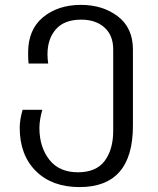

<svg xmlns="http://www.w3.org/2000/svg" viewBox="-20 -760 640 780"><path d="M520 -249Q520 0 303.2 0Q191.4 0 126 -64.9Q60.1 -129.9 60.1 -241.2Q60.1 -272.9 71.8 -314H151.9Q140.1 -272.9 140.1 -240.2Q140.1 -162.6 180.7 -110.8Q220.7 -60.1 296.9 -60.1Q370.6 -60.1 405.3 -106.4Q439.9 -152.8 439.9 -229V-559.1Q439.9 -616.7 404.3 -648.4Q368.7 -680.2 310.1 -680.2Q241.7 -680.2 207.5 -641.6Q172.9 -602.5 172.9 -539.1Q172.9 -521 175.8 -502H96.2Q94.2 -514.2 94.2 -545.9Q94.2 -639.6 154.3 -689.5Q215.3 -740.2 309.1 -740.2Q397.9 -740.2 459.5 -692.9Q520 -646 520 -559.1Z"/></svg>

Font: Miedinger*
Style: Book
Weight: 400
Version: Version 001.000